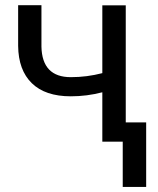

<svg xmlns="http://www.w3.org/2000/svg" viewBox="-20 -549 613 744"><path d="M467.3 0H376.5V-191.4Q316.9 -175.8 254.4 -175.8Q155.3 -175.8 103.3 -226.6Q51.3 -277.3 50.3 -371.1V-528.8H140.6V-368.2Q143.1 -250 254.4 -250Q316.9 -250 376.5 -265.6V-528.3H467.3ZM546.4 175.3H455.6V-74.7H546.4Z"/></svg>

Font: SteelSelectRoboto
Style: Roboto-Regular
Weight: 400
Designer: Google
Version: Version 2.137; 2017